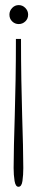

<svg xmlns="http://www.w3.org/2000/svg" viewBox="-20 -590 149 754"><path d="M62.5 -437Q62.5 -351 63.8 -275.8Q65 -200.5 67 -137Q69 -73.5 70.2 -21.8Q71.5 30 71.5 70Q71.5 97.5 68.2 120.5Q65 143.5 52.5 143.5Q41 143.5 37.2 120.5Q33.5 97.5 33.5 70Q33.5 30 34.8 -21.8Q36 -73.5 38 -137Q40 -200.5 41.2 -275.8Q42.5 -351 42.5 -437ZM53.5 -570Q68.5 -570 79.5 -558.8Q90.5 -547.5 90.5 -532.5Q90.5 -516.5 79.5 -506Q68.5 -495.5 53.5 -495.5Q38.5 -495.5 27.8 -506Q17 -516.5 17 -532.5Q17 -547.5 27.8 -558.8Q38.5 -570 53.5 -570Z"/></svg>

Font: Imbue Thin 10pt Thin
Style: Regular
Weight: 250
Version: Version 1.102